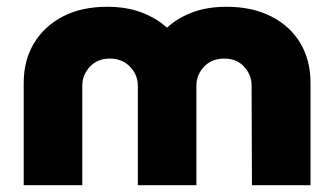

<svg xmlns="http://www.w3.org/2000/svg" viewBox="-20 -547 987 567"><path d="M50 0V-302Q50 -369 80.5 -419.5Q111 -470 166 -498.5Q221 -527 297 -527Q354 -527 398.5 -510Q443 -493 472 -466H474Q503 -493 547 -510Q591 -527 649 -527Q725 -527 781 -498.5Q837 -470 867 -419.5Q897 -369 897 -302V0H724L723 -294Q723 -326 701 -350Q679 -374 642 -374Q605 -374 582.5 -350Q560 -326 560 -294V0H387V-294Q387 -326 364 -350Q341 -374 304 -374Q268 -374 245.5 -350Q223 -326 223 -294V0Z"/></svg>

Font: MuseoModerno ExtraBold
Style: Regular
Weight: 800
Designer: Pablo Cosgaya, Héctor Gatti, Marcela Romero, and the Authors of The MuseoModerno Project.
Foundry: Omnibus-Type Team
Version: Version 1.001